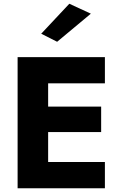

<svg xmlns="http://www.w3.org/2000/svg" viewBox="-20 -1005 643 1025"><path d="M237 -300V-140H540V0H74V-700H540V-560H237V-436H520V-300ZM465 -932 285 -782 200 -825 350 -985Z"/></svg>

Font: renner_700bold
Style: Bold
Weight: 700
Version: Version 003.000 ; ttfautohint (v0.97) -l 8 -r 50 -G 200 -x 1